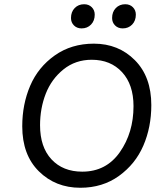

<svg xmlns="http://www.w3.org/2000/svg" viewBox="-20 -876 782 906"><path d="M365 -742Q343 -742 329 -756Q315 -770 315 -791Q315 -820 332.5 -838Q350 -856 377 -856Q399 -856 413 -842Q427 -828 427 -807Q427 -778 409.5 -760Q392 -742 365 -742ZM559 -742Q537 -742 523 -756Q509 -770 509 -791Q509 -820 526.5 -838Q544 -856 571 -856Q593 -856 607 -842Q621 -828 621 -807Q621 -778 603.5 -760Q586 -742 559 -742ZM359 10Q242 10 163.5 -67.5Q85 -145 85 -280Q85 -384 122.5 -471.5Q160 -559 238.5 -614.5Q317 -670 423 -670Q539 -670 616.5 -592Q694 -514 694 -380Q694 -276 656.5 -189Q619 -102 541.5 -46Q464 10 359 10ZM368 -66Q481 -66 545.5 -158Q610 -250 610 -375Q610 -477 556 -535.5Q502 -594 413 -594Q336 -594 279.5 -548.5Q223 -503 196 -434Q169 -365 169 -285Q169 -182 223 -124Q277 -66 368 -66Z"/></svg>

Font: Elaine Sans
Style: Italic
Weight: 400
Italic angle: -13°
Designer: Wei Huang
Foundry: Wei Huang
Version: Version 2.001;December 24, 2019;FontCreator 12.0.0.2547 64-b